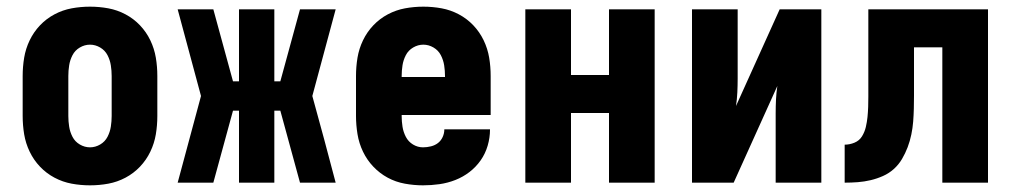

<svg xmlns="http://www.w3.org/2000/svg" viewBox="-20 -548 3040 576"><path d="M250 8Q222 8 195 3Q168 -2 143.5 -15Q119 -28 100 -48Q81 -68 69 -93Q57 -118 52.5 -145Q48 -172 48 -200V-320Q48 -348 52.5 -375Q57 -402 69 -427Q81 -452 100 -472Q119 -492 143.5 -505Q168 -518 195 -523Q222 -528 250 -528Q278 -528 305 -523Q332 -518 356.5 -505Q381 -492 400 -472Q419 -452 431 -427Q443 -402 447.5 -375Q452 -348 452 -320V-200Q452 -172 447.5 -145Q443 -118 431 -93Q419 -68 400 -48Q381 -28 356.5 -15Q332 -2 305 3Q278 8 250 8ZM250 -106Q266 -106 280.5 -114.5Q295 -123 302.5 -137.5Q310 -152 312.5 -168Q315 -184 315 -200V-320Q315 -336 312.5 -352Q310 -368 302.5 -382.5Q295 -397 280.5 -405.5Q266 -414 250 -414Q234 -414 219.5 -405.5Q205 -397 197.5 -382.5Q190 -368 187.5 -352Q185 -336 185 -320V-200Q185 -184 187.5 -168Q190 -152 197.5 -137.5Q205 -123 219.5 -114.5Q234 -106 250 -106Z M987 0H880L821 -216H803V0H697V-216H679L620 0H513L583 -260L513 -520H620L679 -304H697V-520H803V-304H821L880 -520H987L917 -260Q935 -195 952.5 -130Q970 -65 987 0Z M1249 8Q1222 8 1194.5 3Q1167 -2 1143 -15Q1119 -28 1100 -48Q1081 -68 1069 -93Q1057 -118 1052.5 -145.5Q1048 -173 1048 -200V-320Q1048 -348 1052.5 -375Q1057 -402 1069 -427Q1081 -452 1100 -472Q1119 -492 1143.5 -505Q1168 -518 1195 -523Q1222 -528 1250 -528Q1278 -528 1305 -523Q1332 -518 1356.5 -505Q1381 -492 1400 -472Q1419 -452 1431 -427Q1443 -402 1447.5 -375Q1452 -348 1452 -320V-203H1185V-200Q1185 -184 1187.5 -168Q1190 -152 1197.5 -137.5Q1205 -123 1219 -114.5Q1233 -106 1249 -106Q1261 -106 1273 -109Q1285 -112 1294 -119Q1303 -126 1308 -137Q1313 -148 1313 -160H1450V-159Q1450 -135 1443 -111Q1436 -87 1422 -67Q1408 -47 1388.5 -32Q1369 -17 1346 -8Q1323 1 1298.5 4.5Q1274 8 1249 8ZM1185 -317H1315V-320Q1315 -336 1312.5 -352Q1310 -368 1302.5 -382.5Q1295 -397 1280.5 -405.5Q1266 -414 1250 -414Q1234 -414 1219.5 -405.5Q1205 -397 1197.5 -382.5Q1190 -368 1187.5 -352Q1185 -336 1185 -320Z M1556 0V-520H1693V-323H1807V-520H1944V0H1807V-209H1693V0Z M2056 0V-520H2193V-312Q2193 -291 2192 -270.5Q2191 -250 2188 -230L2319 -520H2444V0H2307V-208Q2307 -229 2308 -249.5Q2309 -270 2312 -290L2181 0Z M2514 0V-114Q2529 -114 2543.5 -120Q2558 -126 2566 -139Q2574 -152 2577.5 -167Q2581 -182 2582.5 -197Q2584 -212 2584.5 -227Q2585 -242 2585 -258V-520H2944V0H2807V-406H2722V-261Q2722 -242 2721.5 -222Q2721 -202 2719.5 -183Q2718 -164 2714 -144.5Q2710 -125 2703 -106.5Q2696 -88 2686 -71Q2676 -54 2661.5 -41Q2647 -28 2629 -20Q2611 -12 2592 -7.5Q2573 -3 2553.5 -1.5Q2534 0 2514 0Z"/></svg>

Font: Iosevka Heavy
Style: Regular
Weight: 900
Monospace: yes
Designer: Belleve Invis
Foundry: Belleve Invis
Version: Version 32.5.0; ttfautohint (v1.8.4)